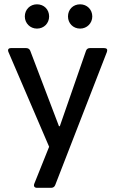

<svg xmlns="http://www.w3.org/2000/svg" viewBox="-20 -689 537 895"><path d="M95.7 -612.3C95.7 -581.1 120.1 -555.7 152.3 -555.7C185.5 -555.7 209 -581.1 209 -612.3C209 -644.5 185.5 -668.9 152.3 -668.9C120.1 -668.9 95.7 -644.5 95.7 -612.3ZM296.9 -612.3C296.9 -581.1 320.3 -555.7 353.5 -555.7C385.7 -555.7 410.2 -581.1 410.2 -612.3C410.2 -644.5 385.7 -668.9 353.5 -668.9C320.3 -668.9 296.9 -644.5 296.9 -612.3ZM152.3 186.5H218.8C227.5 186.5 234.4 181.6 237.3 173.8L478.5 -447.3C482.4 -459 477.5 -464.8 465.8 -464.8H398.4C389.6 -464.8 383.8 -460 380.9 -452.1L258.8 -100.6H254.9L121.1 -452.1C118.2 -460 111.3 -464.8 102.5 -464.8H31.2C19.5 -464.8 14.6 -458 19.5 -446.3L209 -4.9L139.6 168C135.7 178.7 140.6 186.5 152.3 186.5Z"/></svg>

Font: Ed Sans Neue Medium
Style: Regular
Weight: 500
Designer: Stephen Hutchings
Version: Version 1.004;PS 001.004;hotconv 1.0.88;makeotf.lib2.5.64775